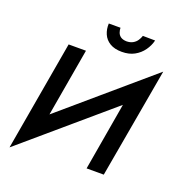

<svg xmlns="http://www.w3.org/2000/svg" viewBox="-165 -1044 1119 1218"><g transform="rotate(20 394.5 -435.0)"><path d="M751 -569 789 -743 75 -131 37 42ZM283 -700H166L37 42L178 -94ZM789 -743 646 -605 542 0H658ZM360 -912Q358 -874 372 -841.5Q386 -809 417.5 -790Q449 -771 498 -771Q547 -771 582.5 -790.5Q618 -810 641 -842Q664 -874 673 -911L590 -912Q585 -896 574.5 -880Q564 -864 546 -854Q528 -844 503 -844Q478 -845 464 -855Q450 -865 444.5 -881Q439 -897 439 -912Z"/></g></svg>

Font: Jost Medium
Style: Italic
Weight: 500
Italic angle: -5°
Version: Version 3.710